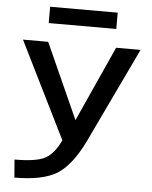

<svg xmlns="http://www.w3.org/2000/svg" viewBox="-61 -970 815 1031"><g transform="rotate(5 346.5 -454.5)"><path d="M172.9 -731.4 355.5 -325.2 539.1 -731.4H670.9L426.8 -218.8Q361.3 -84 284.7 -36.6Q208 10.7 55.7 10.7L47.9 -85.9Q165 -85.9 212.4 -111.3Q259.8 -136.7 294.9 -210.9L37.1 -731.4ZM167 -832V-919.9H531.2V-832Z"/></g></svg>

Font: Gen Shin Gothic Medium
Style: Regular
Weight: 500
Designer: [Source Han Sans]
Ryoko NISHIZUKA  (kana & ideographs); Paul D. Hunt (Latin, Greek & Cyrillic); Wenlong ZHANG  (bopomofo
Version: Version 1.002.20150607